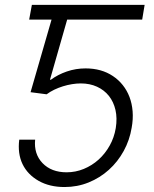

<svg xmlns="http://www.w3.org/2000/svg" viewBox="-20 -747 623 777"><path d="M57.9 -181.8H122.2Q116.5 -124.3 152 -87Q187.9 -49.7 249.6 -49.7Q285.9 -49.7 319.1 -63.4Q352.3 -77.1 378.9 -101Q405.5 -125 423.8 -157.7Q442.1 -190.3 448.5 -228.7Q454.9 -268.8 447.3 -302Q439.6 -335.2 420.6 -359Q401.6 -382.8 372.5 -396.1Q343.4 -409.4 307.2 -409.4Q290.1 -409.4 271.5 -406.4Q252.8 -403.4 234.6 -397.7Q216.3 -392 199.4 -383.9Q182.5 -375.7 168.7 -365.4L103.7 -373.9L188.6 -667.6H98L109 -727.3H565.3L555.4 -667.6H251.8L182.2 -424.4H186.1Q213.8 -445 250.2 -457.6Q286.6 -470.2 326.3 -470.2Q390.6 -470.2 436.8 -439.3Q459.9 -424 476.9 -402.5Q494 -381 504.1 -354.4Q514.2 -327.8 516.7 -296.3Q519.2 -264.9 512.8 -229.8Q504.6 -179.7 480.6 -136Q456.7 -92.3 420.6 -59.8Q384.6 -27.3 338.8 -8.7Q293 9.9 241.1 9.9Q180.8 9.9 136.7 -14.9Q91.6 -40.5 71.2 -82.9Q50.8 -125.4 57.9 -181.8Z"/></svg>

Font: Inter P Light
Style: Italic
Weight: 300
Italic angle: 9.39999°
Designer: Rasmus Andersson
Foundry: rsms
Version: Version 3.018;git-588b23468